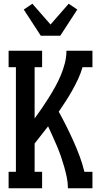

<svg xmlns="http://www.w3.org/2000/svg" viewBox="-20 -1006 540 1026"><path d="M26 0V-88H65V-647H26V-735H205V-647H165V-373Q185 -400 204 -428Q223 -456 241 -484.5Q259 -513 275.5 -543Q292 -573 305 -604Q318 -635 326.5 -668Q335 -701 335 -735H474V-647H421Q412 -615 397.5 -584Q383 -553 366.5 -523.5Q350 -494 331.5 -465.5Q313 -437 294 -409Q315 -371 334.5 -332Q354 -293 372 -253Q390 -213 405.5 -171.5Q421 -130 431 -88H474V0H343Q343 -29 337 -58Q331 -87 323 -115Q315 -143 305.5 -170.5Q296 -198 284.5 -225Q273 -252 261 -278.5Q249 -305 237 -331Q219 -308 201 -285Q183 -262 165 -239V-88H205V0ZM198 -815 107 -955 153 -986 250 -875 347 -986 393 -955 302 -815Z"/></svg>

Font: Iosevka Curly Slab Semibold
Style: Regular
Weight: 600
Monospace: yes
Designer: Belleve Invis
Foundry: Belleve Invis
Version: Version 22.1.2; ttfautohint (v1.8.4)